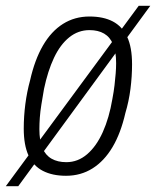

<svg xmlns="http://www.w3.org/2000/svg" viewBox="-53 -595 539 663"><path d="M175 12Q128 12 95 -5Q62 -22 45.5 -58Q29 -94 29 -151Q29 -193 34.5 -235.5Q40 -278 51 -318Q67 -389 95.5 -438Q124 -487 164.5 -512.5Q205 -538 256 -538Q304 -538 336.5 -521Q369 -504 386 -468Q403 -432 403 -373Q403 -331 397.5 -288Q392 -245 380 -205Q364 -135 335.5 -87Q307 -39 266.5 -13.5Q226 12 175 12ZM176 -35Q216 -35 248 -62.5Q280 -90 302 -139Q324 -188 335 -253Q340 -279 342.5 -301Q345 -323 346.5 -341.5Q348 -360 348 -377Q348 -417 337.5 -442Q327 -467 306.5 -479Q286 -491 256 -491Q217 -491 186 -466Q155 -441 133.5 -395.5Q112 -350 99 -288Q94 -259 90 -234.5Q86 -210 84.5 -189Q83 -168 83 -149Q83 -109 93.5 -84Q104 -59 125 -47Q146 -35 176 -35ZM-33 48 426 -575H466L10 48Z"/></svg>

Font: Archivo Condensed ExtraLight
Style: Italic
Weight: 250
Width: 3
Italic angle: -10°
Designer: Hector Gatti
Foundry: Omnibus-Type
Version: Version 2.001